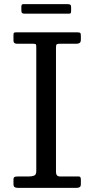

<svg xmlns="http://www.w3.org/2000/svg" viewBox="-20 -906 455 926"><path d="M250 -677C250 -685.3 251.2 -690.4 253.5 -692.2C255.8 -694.1 261 -695 269 -695H349C355.3 -695 360.4 -696.3 364.2 -699C368.1 -701.7 370 -707.3 370 -716V-733C370 -740.7 368.9 -745.4 366.8 -747.2C364.6 -749.1 359.7 -750 352 -750H60C54.3 -750 50.4 -749.5 48.2 -748.5C46.1 -747.5 45 -743.7 45 -737V-710C45 -700 50.7 -695 62 -695H140C147.7 -695 152.1 -693.8 153.2 -691.5C154.4 -689.2 155 -684.7 155 -678V-80C155 -68.7 151.5 -61.7 144.5 -59C137.5 -56.3 129.7 -55 121 -55H68C58.7 -55 52.5 -54 49.5 -52C46.5 -50 45 -46.3 45 -41V-16C45 -5.3 51.7 0 65 0H350C363.3 0 370 -5.3 370 -16V-39C370 -43.7 369.3 -47.5 368 -50.5C366.7 -53.5 363.7 -55 359 -55H269C256.3 -55 250 -62.3 250 -77ZM83 -856C83 -849 84.3 -844.6 87 -842.8C89.7 -840.9 94.2 -840 100.5 -840H312C317.3 -840 320.5 -841.2 321.5 -843.5C322.5 -845.8 323 -849.7 323 -855V-870.5C323 -877.2 321.8 -881.4 319.2 -883.2C316.8 -885.1 312.3 -886 306 -886H93C88.7 -886 85.9 -884.9 84.8 -882.8C83.6 -880.6 83 -877.2 83 -872.5Z"/></svg>

Font: Besley*
Style: Regular
Weight: 400
Designer: Owen Earl
Foundry: indestructible type*
Version: Version 3.000; ttfautohint (v1.8.3)